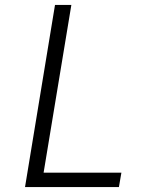

<svg xmlns="http://www.w3.org/2000/svg" viewBox="-20 -755 640 775"><path d="M81 0 202 -735H268L156 -58H470L460 0Z"/></svg>

Font: Iosevka SS04 Light Extended
Style: Italic
Weight: 300
Width: 7
Italic angle: -9°
Monospace: yes
Designer: Belleve Invis
Foundry: Belleve Invis
Version: Version 19.0.0; ttfautohint (v1.8.4)